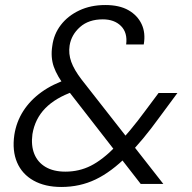

<svg xmlns="http://www.w3.org/2000/svg" viewBox="-20 -732 764 764"><path d="M540 0 243 -382Q207 -429 194 -466.5Q181 -504 188 -549Q194 -596 222 -632.5Q250 -669 295.5 -690.5Q341 -712 399 -712Q455 -712 491 -691.5Q527 -671 543.5 -636Q560 -601 552 -555H482Q488 -602 461.5 -628.5Q435 -655 389 -655Q333 -655 298.5 -624.5Q264 -594 257 -551Q252 -518 263.5 -486Q275 -454 305 -415L630 0ZM224 12Q159 12 113.5 -13.5Q68 -39 48 -85.5Q28 -132 37 -195Q45 -247 72.5 -290Q100 -333 145 -365.5Q190 -398 252 -418L274 -425L305 -379L273 -368Q201 -343 160 -301Q119 -259 109 -198Q103 -153 116.5 -119.5Q130 -86 161.5 -67.5Q193 -49 240 -49Q295 -49 341.5 -72.5Q388 -96 440 -149Q467 -177 497.5 -213.5Q528 -250 561 -295L611 -362H686L615 -266Q581 -219 549 -180.5Q517 -142 487 -112Q423 -48 360.5 -18Q298 12 224 12Z"/></svg>

Font: DM Sans 10pt Light
Style: Italic
Weight: 300
Italic angle: -10°
Version: Version 4.004;gftools[0.9.30]